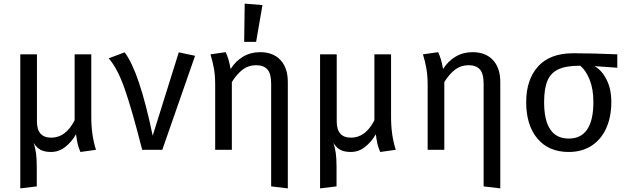

<svg xmlns="http://www.w3.org/2000/svg" viewBox="-20 -827 3455 1060"><path d="M510 0 424 12Q413 -14 408.5 -33.5Q404 -53 400 -85V-86Q376 -44 340.5 -16Q305 12 262 12Q227 12 204.5 0.5Q182 -11 166 -38Q175 -10 179 20Q183 50 183 96V202L92 213V-527H184V-156Q184 -67 263 -67Q343 -67 392 -163V-527H484V-180Q484 -80 510 0Z M823 -78 967 -538 1057 -519 876 0H765Q708 -224 668 -337.5Q628 -451 580 -505L668 -538Q749 -433 823 -78Z M1569 -374V213L1477 202V-365Q1477 -421 1456 -444Q1435 -467 1394 -467Q1352 -467 1320 -443Q1288 -419 1260 -374V0H1168V-357Q1168 -410 1161 -449Q1154 -488 1142 -527L1226 -539Q1244 -501 1253 -446Q1281 -490 1322.5 -514.5Q1364 -539 1416 -539Q1488 -539 1528.5 -495.5Q1569 -452 1569 -374ZM1429 -799 1394 -596H1328L1331 -807Z M2165 0 2079 12Q2068 -14 2063.5 -33.5Q2059 -53 2055 -85V-86Q2031 -44 1995.5 -16Q1960 12 1917 12Q1882 12 1859.5 0.5Q1837 -11 1821 -38Q1830 -10 1834 20Q1838 50 1838 96V202L1747 213V-527H1839V-156Q1839 -67 1918 -67Q1998 -67 2047 -163V-527H2139V-180Q2139 -80 2165 0Z M2742 -374V213L2650 202V-365Q2650 -421 2629 -444Q2608 -467 2567 -467Q2525 -467 2493 -443Q2461 -419 2433 -374V0H2341V-357Q2341 -410 2334 -449Q2327 -488 2315 -527L2399 -539Q2417 -501 2426 -446Q2454 -490 2495.5 -514.5Q2537 -539 2589 -539Q2661 -539 2701.5 -495.5Q2742 -452 2742 -374Z M3388 -453 3262 -462Q3303 -439 3329 -387Q3355 -335 3355 -264Q3355 -182 3327 -119.5Q3299 -57 3246 -22.5Q3193 12 3120 12Q3009 12 2947 -62Q2885 -136 2885 -263Q2885 -387 2950.5 -460Q3016 -533 3145 -533Q3252 -533 3388 -527ZM3256 -264Q3256 -335 3235.5 -386.5Q3215 -438 3184 -464H3179Q3104 -464 3062 -444Q3020 -424 3002 -380.5Q2984 -337 2984 -263Q2984 -62 3120 -62Q3256 -62 3256 -264Z"/></svg>

Font: Fira Sans
Style: Regular
Weight: 400
Designer: bBox Type GmbH & Carrois Corporate GbR & Edenspiekermann AG
Foundry: bBox Type GmbH & Carrois Corporate GbR & Edenspiekermann AG
Version: Version 4.301